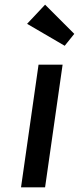

<svg xmlns="http://www.w3.org/2000/svg" viewBox="-20 -802 338 822"><path d="M70 0 145 -525H248L173 0ZM257 -606 96 -700 173 -782 298 -657Z"/></svg>

Font: Lexend
Style: Italic
Weight: 400
Italic angle: -8.13011°
Designer: Bonnie Shaver-Troup, Thomas Jockin
Foundry: Lexend
Version: Version 1.007